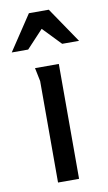

<svg xmlns="http://www.w3.org/2000/svg" viewBox="-103 -775 460 818"><g transform="rotate(-10 127.5 -366.0)"><path d="M80 -439Q80 -440 77 -453.5Q74 -467 71.5 -480.5Q69 -494 68 -497H171V0H80ZM125 -657 53 -580H-18L83 -732H169L273 -579H200Z"/></g></svg>

Font: Rosario Light Medium
Style: Regular
Weight: 500
Version: Version 1.101; ttfautohint (v1.8.1.43-b0c9)